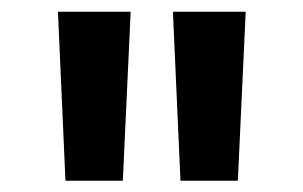

<svg xmlns="http://www.w3.org/2000/svg" viewBox="-20 -748 529 335"><path d="M94.2 -432.6 81.1 -727.5H208L194.3 -432.6ZM294.9 -432.6 281.7 -727.5H408.7L395 -432.6Z"/></svg>

Font: Inter Tight SemiBold
Style: Regular
Weight: 600
Designer: Rasmus Andersson
Foundry: rsms
Version: Version 3.004; ttfautohint (v1.8.4.7-5d5b)